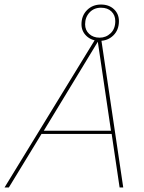

<svg xmlns="http://www.w3.org/2000/svg" viewBox="-66 -826 633 846"><path d="M-46 0 358 -660H379L477 0H461L426 -236H117L-27 0ZM127 -250H423L365 -642ZM379 -806Q414 -806 436 -785.5Q458 -765 458 -733Q458 -694 433.5 -670Q409 -646 373 -646Q338 -646 315.5 -667Q293 -688 293 -719Q293 -757 317.5 -781.5Q342 -806 379 -806ZM379 -792Q348 -792 328.5 -771Q309 -750 309 -719Q309 -693 327 -676.5Q345 -660 373 -660Q401 -660 421.5 -679.5Q442 -699 442 -733Q442 -759 425 -775.5Q408 -792 379 -792Z"/></svg>

Font: Kantumruy Pro Thin
Style: Italic
Weight: 250
Italic angle: -13°
Version: Version 1.002